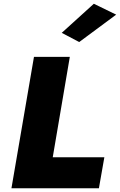

<svg xmlns="http://www.w3.org/2000/svg" viewBox="-20 -1003 639 1023"><path d="M161 -700 41 0H507L536 -165H261L352 -700ZM599 -925 480 -983 309 -828 402 -779Z"/></svg>

Font: Jost ExtraBold
Style: Italic
Weight: 800
Italic angle: -5°
Version: Version 3.710